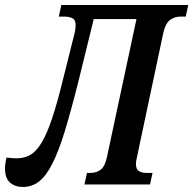

<svg xmlns="http://www.w3.org/2000/svg" viewBox="-55 -734 769 764"><path d="M36 10Q5 10 -15 -7.5Q-35 -25 -35 -63Q-35 -83 -29 -107Q-19 -106 -9 -105Q1 -104 11 -104Q42 -104 66 -118Q90 -132 111 -167Q132 -202 152.5 -263.5Q173 -325 196 -419L243 -607Q246 -623 246 -634Q246 -655 233 -661.5Q220 -668 200 -668H179L189 -714H694L684 -668H664Q640 -668 622 -655Q604 -642 595 -604L490 -109Q486 -94 486 -81Q486 -60 498 -53Q510 -46 529 -46H552L542 0H281L291 -46H305Q329 -46 346 -59Q363 -72 371 -111L488 -658H318L258 -414Q228 -294 203 -212.5Q178 -131 153 -82Q128 -33 100 -11.5Q72 10 36 10Z"/></svg>

Font: Noto Serif ExtraCondensed SemiBold
Style: Italic
Weight: 600
Width: 2
Italic angle: -12°
Designer: Monotype Design Team
Foundry: Monotype Imaging Inc.
Version: Version 2.013